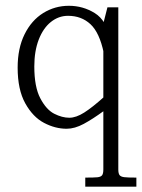

<svg xmlns="http://www.w3.org/2000/svg" viewBox="-20 -446 503 680"><path d="M399 -420V154Q399 168.5 403.5 174.2Q408 180 420 181.5Q432 183 463 183V215H282V183Q313.5 183 325.2 181.8Q337 180.5 341.5 174.8Q346 169 346 154V-363L360.5 -420ZM369.5 -308.5 347.5 -258.5Q332.5 -330.5 300.5 -360.2Q268.5 -390 221 -390Q187.5 -390 160.2 -368.2Q133 -346.5 117.2 -305.8Q101.5 -265 101.5 -210.5Q101.5 -138 122.8 -97.8Q144 -57.5 172 -43.2Q200 -29 225.5 -29Q249.5 -29 278.5 -47.5Q307.5 -66 347.5 -102V-53Q308.5 -24.5 276.5 -7.2Q244.5 10 216 10Q175.5 10 136 -10.8Q96.5 -31.5 69.5 -80Q42.5 -128.5 42.5 -206.5Q42.5 -275 67 -324.5Q91.5 -374 133 -399.8Q174.5 -425.5 224 -425.5Q274 -425.5 315.8 -399.5Q357.5 -373.5 369.5 -308.5Z"/></svg>

Font: Didactic
Style: Regular
Weight: 400
Designer: Tyler Finck
Foundry: Etcetera Type Co
Version: Version 3.007;FEAKit 1.0